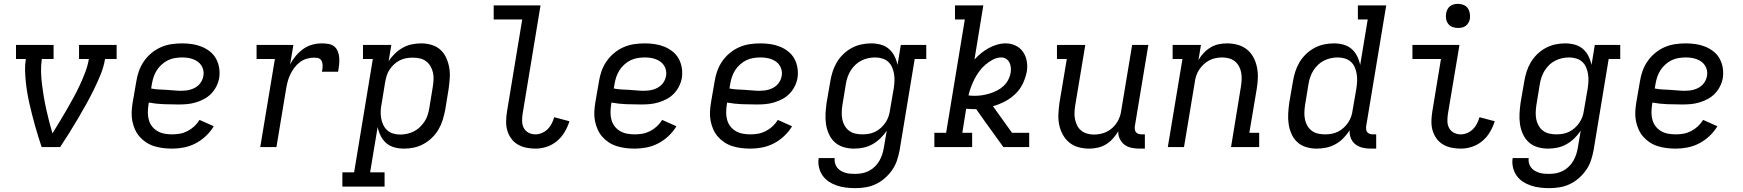

<svg xmlns="http://www.w3.org/2000/svg" viewBox="-20 -763 9040 996"><path d="M196 0Q187 -27 178.5 -54.5Q170 -82 162 -110Q154 -138 147 -166Q140 -194 133.5 -222Q127 -250 122 -279Q117 -308 114 -337Q111 -366 110 -396Q109 -426 114 -457H63V-530H258V-457H197Q192 -423 193 -389.5Q194 -356 198 -323.5Q202 -291 207.5 -259Q213 -227 220 -195.5Q227 -164 235 -133Q243 -102 252 -71Q271 -102 290 -133Q309 -164 327 -195.5Q345 -227 362.5 -259Q380 -291 395 -323.5Q410 -356 422.5 -389Q435 -422 441 -457H390V-530H585V-457H525Q518 -416 502 -376.5Q486 -337 467 -298.5Q448 -260 427 -222Q406 -184 384 -147Q362 -110 339 -73Q316 -36 292 0Z M873 8Q849 8 825 5Q801 2 779 -5Q757 -12 738 -24.5Q719 -37 704.5 -53.5Q690 -70 680.5 -91Q671 -112 666.5 -135Q662 -158 663 -182Q664 -206 668 -230L687 -340Q691 -367 700.5 -394Q710 -421 726.5 -445Q743 -469 766 -488Q789 -507 815.5 -518.5Q842 -530 870 -534Q898 -538 925 -538Q952 -538 978 -534Q1004 -530 1027 -520.5Q1050 -511 1069.5 -495.5Q1089 -480 1101 -458Q1113 -436 1117 -410Q1121 -384 1117 -358Q1113 -336 1102.5 -315Q1092 -294 1075.5 -277Q1059 -260 1038 -249Q1017 -238 995 -231.5Q973 -225 951 -223Q929 -221 907 -221Q868 -221 829 -222.5Q790 -224 752 -231L750 -218Q747 -198 747 -178Q747 -158 752.5 -139.5Q758 -121 769.5 -106.5Q781 -92 797.5 -82.5Q814 -73 833.5 -69.5Q853 -66 873 -66Q893 -66 913 -69.5Q933 -73 952.5 -83Q972 -93 988 -108Q1004 -123 1015 -141L1089 -108Q1072 -80 1047.5 -57Q1023 -34 994 -19Q965 -4 934 2Q903 8 873 8ZM920 -292Q932 -292 944.5 -293.5Q957 -295 969 -298.5Q981 -302 992.5 -308.5Q1004 -315 1013 -324.5Q1022 -334 1027.5 -345.5Q1033 -357 1035 -369Q1038 -383 1035 -397.5Q1032 -412 1024.5 -423.5Q1017 -435 1006 -443Q995 -451 981.5 -456Q968 -461 953.5 -463Q939 -465 925 -465Q907 -465 888 -462Q869 -459 851.5 -450.5Q834 -442 819 -428.5Q804 -415 793.5 -398.5Q783 -382 777 -364Q771 -346 768 -328L764 -304Q783 -300 802.5 -299Q822 -298 842 -297Q862 -296 881.5 -294Q901 -292 920 -292Z M1330 0 1406 -457H1311V-530H1502L1485 -429Q1497 -452 1514 -472.5Q1531 -493 1552.5 -508.5Q1574 -524 1599 -531Q1624 -538 1649 -538Q1667 -538 1684.5 -535Q1702 -532 1714.5 -521.5Q1727 -511 1733 -495Q1739 -479 1740 -461.5Q1741 -444 1739 -426Q1737 -408 1734 -391H1650Q1652 -399 1653 -408Q1654 -417 1653.5 -425.5Q1653 -434 1650.5 -442Q1648 -450 1642 -455.5Q1636 -461 1627.5 -462.5Q1619 -464 1610 -464Q1591 -464 1571.5 -458.5Q1552 -453 1535.5 -440.5Q1519 -428 1506.5 -411Q1494 -394 1485.5 -376Q1477 -358 1472 -339Q1467 -320 1464 -301L1414 0Z M1756 205V131H1817L1914 -457H1863V-530H2010L1996 -445Q2009 -466 2028 -484.5Q2047 -503 2069.5 -515.5Q2092 -528 2116.5 -533Q2141 -538 2165 -538Q2165 -538 2165 -538Q2165 -538 2166 -538Q2193 -538 2219.5 -530Q2246 -522 2265 -504.5Q2284 -487 2295 -462.5Q2306 -438 2310.5 -411.5Q2315 -385 2313 -356.5Q2311 -328 2307 -300L2289 -190Q2284 -165 2276 -139.5Q2268 -114 2254.5 -91Q2241 -68 2221 -48.5Q2201 -29 2177 -16Q2153 -3 2127.5 2.5Q2102 8 2076 8Q2050 8 2026 1.5Q2002 -5 1984 -20.5Q1966 -36 1955 -58Q1944 -80 1939 -104L1900 131H1975V205ZM2056 -65Q2074 -65 2092 -69Q2110 -73 2127 -81.5Q2144 -90 2158 -103.5Q2172 -117 2182.5 -133Q2193 -149 2198.5 -166.5Q2204 -184 2207 -202L2225 -312Q2228 -331 2229 -350Q2230 -369 2226 -386.5Q2222 -404 2213 -419.5Q2204 -435 2190 -445.5Q2176 -456 2158 -460Q2140 -464 2121 -464Q2104 -464 2087 -461Q2070 -458 2054 -450Q2038 -442 2024.5 -429.5Q2011 -417 2001 -402Q1991 -387 1986 -370.5Q1981 -354 1978 -337L1960 -227Q1956 -208 1955 -189Q1954 -170 1957 -151.5Q1960 -133 1967.5 -116.5Q1975 -100 1988 -88Q2001 -76 2018.5 -70.5Q2036 -65 2056 -65Z M2758 8Q2733 8 2709 3Q2685 -2 2665 -14Q2645 -26 2631.5 -45Q2618 -64 2611.5 -86.5Q2605 -109 2605.5 -134Q2606 -159 2610 -184L2689 -662H2541V-735H2784L2691 -172Q2688 -153 2688.5 -133.5Q2689 -114 2697.5 -98.5Q2706 -83 2722 -74.5Q2738 -66 2758 -66Q2774 -66 2791 -73Q2808 -80 2821 -93Q2834 -106 2842 -122Q2850 -138 2855 -155L2934 -134Q2925 -105 2909 -78Q2893 -51 2869 -31Q2845 -11 2816 -1.5Q2787 8 2758 8Z M3273 8Q3249 8 3225 5Q3201 2 3179 -5Q3157 -12 3138 -24.5Q3119 -37 3104.5 -53.5Q3090 -70 3080.5 -91Q3071 -112 3066.5 -135Q3062 -158 3063 -182Q3064 -206 3068 -230L3087 -340Q3091 -367 3100.5 -394Q3110 -421 3126.5 -445Q3143 -469 3166 -488Q3189 -507 3215.5 -518.5Q3242 -530 3270 -534Q3298 -538 3325 -538Q3352 -538 3378 -534Q3404 -530 3427 -520.5Q3450 -511 3469.5 -495.5Q3489 -480 3501 -458Q3513 -436 3517 -410Q3521 -384 3517 -358Q3513 -336 3502.5 -315Q3492 -294 3475.5 -277Q3459 -260 3438 -249Q3417 -238 3395 -231.5Q3373 -225 3351 -223Q3329 -221 3307 -221Q3268 -221 3229 -222.5Q3190 -224 3152 -231L3150 -218Q3147 -198 3147 -178Q3147 -158 3152.5 -139.5Q3158 -121 3169.5 -106.5Q3181 -92 3197.5 -82.5Q3214 -73 3233.5 -69.5Q3253 -66 3273 -66Q3293 -66 3313 -69.5Q3333 -73 3352.5 -83Q3372 -93 3388 -108Q3404 -123 3415 -141L3489 -108Q3472 -80 3447.5 -57Q3423 -34 3394 -19Q3365 -4 3334 2Q3303 8 3273 8ZM3320 -292Q3332 -292 3344.5 -293.5Q3357 -295 3369 -298.5Q3381 -302 3392.5 -308.5Q3404 -315 3413 -324.5Q3422 -334 3427.5 -345.5Q3433 -357 3435 -369Q3438 -383 3435 -397.5Q3432 -412 3424.5 -423.5Q3417 -435 3406 -443Q3395 -451 3381.5 -456Q3368 -461 3353.5 -463Q3339 -465 3325 -465Q3307 -465 3288 -462Q3269 -459 3251.5 -450.5Q3234 -442 3219 -428.5Q3204 -415 3193.5 -398.5Q3183 -382 3177 -364Q3171 -346 3168 -328L3164 -304Q3183 -300 3202.5 -299Q3222 -298 3242 -297Q3262 -296 3281.5 -294Q3301 -292 3320 -292Z M3873 8Q3849 8 3825 5Q3801 2 3779 -5Q3757 -12 3738 -24.5Q3719 -37 3704.5 -53.5Q3690 -70 3680.5 -91Q3671 -112 3666.5 -135Q3662 -158 3663 -182Q3664 -206 3668 -230L3687 -340Q3691 -367 3700.5 -394Q3710 -421 3726.5 -445Q3743 -469 3766 -488Q3789 -507 3815.5 -518.5Q3842 -530 3870 -534Q3898 -538 3925 -538Q3952 -538 3978 -534Q4004 -530 4027 -520.5Q4050 -511 4069.5 -495.5Q4089 -480 4101 -458Q4113 -436 4117 -410Q4121 -384 4117 -358Q4113 -336 4102.5 -315Q4092 -294 4075.5 -277Q4059 -260 4038 -249Q4017 -238 3995 -231.5Q3973 -225 3951 -223Q3929 -221 3907 -221Q3868 -221 3829 -222.5Q3790 -224 3752 -231L3750 -218Q3747 -198 3747 -178Q3747 -158 3752.5 -139.5Q3758 -121 3769.5 -106.5Q3781 -92 3797.5 -82.5Q3814 -73 3833.5 -69.5Q3853 -66 3873 -66Q3893 -66 3913 -69.5Q3933 -73 3952.5 -83Q3972 -93 3988 -108Q4004 -123 4015 -141L4089 -108Q4072 -80 4047.5 -57Q4023 -34 3994 -19Q3965 -4 3934 2Q3903 8 3873 8ZM3920 -292Q3932 -292 3944.5 -293.5Q3957 -295 3969 -298.5Q3981 -302 3992.5 -308.5Q4004 -315 4013 -324.5Q4022 -334 4027.5 -345.5Q4033 -357 4035 -369Q4038 -383 4035 -397.5Q4032 -412 4024.5 -423.5Q4017 -435 4006 -443Q3995 -451 3981.5 -456Q3968 -461 3953.5 -463Q3939 -465 3925 -465Q3907 -465 3888 -462Q3869 -459 3851.5 -450.5Q3834 -442 3819 -428.5Q3804 -415 3793.5 -398.5Q3783 -382 3777 -364Q3771 -346 3768 -328L3764 -304Q3783 -300 3802.5 -299Q3822 -298 3842 -297Q3862 -296 3881.5 -294Q3901 -292 3920 -292Z M4417 213Q4392 213 4368 210Q4344 207 4321.5 199.5Q4299 192 4280 179.5Q4261 167 4247.5 148Q4234 129 4228.5 105Q4223 81 4227 57H4310Q4308 70 4311.5 83Q4315 96 4322.5 106Q4330 116 4341 122.5Q4352 129 4364.5 133Q4377 137 4390.5 138Q4404 139 4417 139Q4435 139 4453 135.5Q4471 132 4487.5 123.5Q4504 115 4518 101.5Q4532 88 4541.5 71.5Q4551 55 4556.5 38Q4562 21 4565 3L4580 -85Q4566 -64 4547 -45.5Q4528 -27 4505.5 -14.5Q4483 -2 4458.5 3Q4434 8 4410 8Q4410 8 4410 8Q4410 8 4410 8Q4382 8 4355.5 0Q4329 -8 4310 -25.5Q4291 -43 4280 -67.5Q4269 -92 4265 -118.5Q4261 -145 4262.5 -173.5Q4264 -202 4268 -230L4287 -340Q4291 -365 4299 -390.5Q4307 -416 4320.5 -439Q4334 -462 4354 -481.5Q4374 -501 4398 -514Q4422 -527 4448 -532.5Q4474 -538 4499 -538Q4525 -538 4549 -531.5Q4573 -525 4591 -509.5Q4609 -494 4620 -472Q4631 -450 4636 -426L4653 -530H4785V-457H4725L4647 15Q4642 42 4633.5 68Q4625 94 4609 117.5Q4593 141 4571 160.5Q4549 180 4523.5 192Q4498 204 4471 208.5Q4444 213 4417 213ZM4454 -66Q4471 -66 4488 -69Q4505 -72 4521 -80Q4537 -88 4550.5 -100.5Q4564 -113 4574 -128Q4584 -143 4589.5 -159.5Q4595 -176 4597 -193L4616 -303Q4619 -322 4620 -341Q4621 -360 4618 -378.5Q4615 -397 4608 -413.5Q4601 -430 4588 -442Q4575 -454 4557 -459.5Q4539 -465 4520 -465Q4501 -465 4483 -461Q4465 -457 4448 -448.5Q4431 -440 4417 -426.5Q4403 -413 4393 -397Q4383 -381 4377 -363.5Q4371 -346 4368 -328L4350 -218Q4347 -199 4346.5 -180Q4346 -161 4349.5 -143.5Q4353 -126 4362 -110.5Q4371 -95 4385 -84.5Q4399 -74 4417 -70Q4435 -66 4454 -66Z M4827 0V-74H4888L4985 -662H4934V-735H5081L5035 -454Q5051 -472 5069.5 -487Q5088 -502 5109 -513.5Q5130 -525 5152.5 -531.5Q5175 -538 5197 -538Q5225 -538 5248.5 -526.5Q5272 -515 5286.5 -494.5Q5301 -474 5306 -447.5Q5311 -421 5307 -394Q5301 -362 5287 -331.5Q5273 -301 5248.5 -277Q5224 -253 5193.5 -237Q5163 -221 5131 -212L5230 -74H5319V0H5185L5087 -136L5044 -197Q5041 -197 5037.5 -197Q5034 -197 5031 -197Q5021 -197 5011.5 -197.5Q5002 -198 4992 -199L4972 -74H5023V0ZM5036 -266Q5056 -266 5075.5 -269Q5095 -272 5114.5 -278Q5134 -284 5152.5 -293.5Q5171 -303 5186 -317Q5201 -331 5210.5 -349.5Q5220 -368 5223 -388Q5225 -401 5223.5 -414.5Q5222 -428 5216 -439.5Q5210 -451 5199 -458Q5188 -465 5174 -465Q5152 -465 5131 -454Q5110 -443 5092 -427.5Q5074 -412 5060 -393Q5046 -374 5035.5 -353.5Q5025 -333 5017 -311.5Q5009 -290 5004 -268Q5012 -267 5020 -266.5Q5028 -266 5036 -266Z M5630 8Q5601 8 5574 0.5Q5547 -7 5526.5 -24Q5506 -41 5493 -65Q5480 -89 5474.5 -116Q5469 -143 5470.5 -172Q5472 -201 5476 -230L5514 -457H5463V-530H5610L5558 -218Q5555 -199 5554 -181Q5553 -163 5556.5 -145.5Q5560 -128 5567.5 -112.5Q5575 -97 5588.5 -86Q5602 -75 5619 -70Q5636 -65 5655 -65Q5672 -65 5689 -68.5Q5706 -72 5722 -80Q5738 -88 5751.5 -100.5Q5765 -113 5774.5 -128Q5784 -143 5789.5 -159.5Q5795 -176 5797 -193L5853 -530H5937L5867 -108Q5866 -99 5867 -91Q5868 -83 5873 -77Q5878 -71 5886 -68.5Q5894 -66 5902 -66H5919V8H5890Q5869 8 5848.5 3.5Q5828 -1 5812.5 -13Q5797 -25 5788.5 -43.5Q5780 -62 5781 -82Q5769 -62 5753 -44Q5737 -26 5717 -14Q5697 -2 5674.5 3Q5652 8 5630 8Z M6038 0 6114 -457H6063V-530H6210L6197 -451Q6208 -471 6224 -488Q6240 -505 6260 -517Q6280 -529 6302 -533.5Q6324 -538 6345 -538Q6374 -538 6401 -530.5Q6428 -523 6449 -506Q6470 -489 6482.5 -465Q6495 -441 6500.5 -414Q6506 -387 6505 -358Q6504 -329 6499 -300L6461 -74H6512V0H6366L6417 -312Q6420 -331 6421 -349Q6422 -367 6419 -384.5Q6416 -402 6408 -417.5Q6400 -433 6387 -444Q6374 -455 6356.5 -460Q6339 -465 6320 -465Q6303 -465 6286 -461.5Q6269 -458 6253.5 -450Q6238 -442 6224.5 -429.5Q6211 -417 6201 -402Q6191 -387 6185.5 -370.5Q6180 -354 6178 -337L6122 0Z M6810 8Q6810 8 6810 8Q6810 8 6810 8Q6782 8 6755.5 0Q6729 -8 6710 -25.5Q6691 -43 6680 -67.5Q6669 -92 6665 -118.5Q6661 -145 6662.5 -173.5Q6664 -202 6668 -230L6687 -340Q6691 -365 6699 -390.5Q6707 -416 6720.5 -439Q6734 -462 6754 -481.5Q6774 -501 6798 -514Q6822 -527 6848 -532.5Q6874 -538 6899 -538Q6925 -538 6949 -531.5Q6973 -525 6991 -509.5Q7009 -494 7020 -472Q7031 -450 7036 -426L7075 -662H7024V-735H7171L7067 -108Q7066 -99 7067 -91Q7068 -83 7073 -77Q7078 -71 7086 -68.5Q7094 -66 7102 -66H7119V8H7090Q7068 8 7047.5 3Q7027 -2 7011 -14.5Q6995 -27 6987.5 -46.5Q6980 -66 6981 -87Q6967 -65 6948.5 -46Q6930 -27 6907 -14.5Q6884 -2 6859 3Q6834 8 6810 8ZM6854 -66Q6871 -66 6888 -69Q6905 -72 6921 -80Q6937 -88 6950.5 -100.5Q6964 -113 6974 -128Q6984 -143 6989.5 -159.5Q6995 -176 6997 -193L7016 -303Q7019 -322 7020 -341Q7021 -360 7018 -378.5Q7015 -397 7008 -413.5Q7001 -430 6988 -442Q6975 -454 6957 -459.5Q6939 -465 6920 -465Q6901 -465 6883 -461Q6865 -457 6848 -448.5Q6831 -440 6817 -426.5Q6803 -413 6793 -397Q6783 -381 6777 -363.5Q6771 -346 6768 -328L6750 -218Q6747 -199 6746.5 -180Q6746 -161 6749.5 -143.5Q6753 -126 6762 -110.5Q6771 -95 6785 -84.5Q6799 -74 6817 -70Q6835 -66 6854 -66Z M7558 8Q7533 8 7509 3Q7485 -2 7465 -14Q7445 -26 7431.5 -45Q7418 -64 7411.5 -86.5Q7405 -109 7405.5 -134Q7406 -159 7410 -184L7455 -457H7307V-530H7551L7491 -172Q7488 -153 7488.5 -133.5Q7489 -114 7497.5 -98.5Q7506 -83 7522 -74.5Q7538 -66 7558 -66Q7574 -66 7591 -73Q7608 -80 7621 -93Q7634 -106 7642 -122Q7650 -138 7655 -155L7734 -134Q7725 -105 7709 -78Q7693 -51 7669 -31Q7645 -11 7616 -1.5Q7587 8 7558 8ZM7543 -618Q7528 -618 7514.5 -623Q7501 -628 7492.5 -639.5Q7484 -651 7481.5 -665.5Q7479 -680 7482 -695Q7484 -705 7489 -715Q7494 -725 7503 -731.5Q7512 -738 7522.5 -740.5Q7533 -743 7543 -743Q7558 -743 7572 -737.5Q7586 -732 7594 -720.5Q7602 -709 7604.5 -694.5Q7607 -680 7605 -665Q7603 -655 7597.5 -645Q7592 -635 7583 -628.5Q7574 -622 7563.5 -620Q7553 -618 7543 -618Z M8017 213Q7992 213 7968 210Q7944 207 7921.5 199.5Q7899 192 7880 179.5Q7861 167 7847.5 148Q7834 129 7828.5 105Q7823 81 7827 57H7910Q7908 70 7911.5 83Q7915 96 7922.5 106Q7930 116 7941 122.5Q7952 129 7964.5 133Q7977 137 7990.5 138Q8004 139 8017 139Q8035 139 8053 135.5Q8071 132 8087.5 123.5Q8104 115 8118 101.5Q8132 88 8141.5 71.5Q8151 55 8156.5 38Q8162 21 8165 3L8180 -85Q8166 -64 8147 -45.5Q8128 -27 8105.5 -14.5Q8083 -2 8058.5 3Q8034 8 8010 8Q8010 8 8010 8Q8010 8 8010 8Q7982 8 7955.5 0Q7929 -8 7910 -25.5Q7891 -43 7880 -67.5Q7869 -92 7865 -118.5Q7861 -145 7862.5 -173.5Q7864 -202 7868 -230L7887 -340Q7891 -365 7899 -390.5Q7907 -416 7920.5 -439Q7934 -462 7954 -481.5Q7974 -501 7998 -514Q8022 -527 8048 -532.5Q8074 -538 8099 -538Q8125 -538 8149 -531.5Q8173 -525 8191 -509.5Q8209 -494 8220 -472Q8231 -450 8236 -426L8253 -530H8385V-457H8325L8247 15Q8242 42 8233.5 68Q8225 94 8209 117.5Q8193 141 8171 160.5Q8149 180 8123.5 192Q8098 204 8071 208.5Q8044 213 8017 213ZM8054 -66Q8071 -66 8088 -69Q8105 -72 8121 -80Q8137 -88 8150.5 -100.5Q8164 -113 8174 -128Q8184 -143 8189.5 -159.5Q8195 -176 8197 -193L8216 -303Q8219 -322 8220 -341Q8221 -360 8218 -378.5Q8215 -397 8208 -413.5Q8201 -430 8188 -442Q8175 -454 8157 -459.5Q8139 -465 8120 -465Q8101 -465 8083 -461Q8065 -457 8048 -448.5Q8031 -440 8017 -426.5Q8003 -413 7993 -397Q7983 -381 7977 -363.5Q7971 -346 7968 -328L7950 -218Q7947 -199 7946.5 -180Q7946 -161 7949.5 -143.5Q7953 -126 7962 -110.5Q7971 -95 7985 -84.5Q7999 -74 8017 -70Q8035 -66 8054 -66Z M8673 8Q8649 8 8625 5Q8601 2 8579 -5Q8557 -12 8538 -24.5Q8519 -37 8504.5 -53.5Q8490 -70 8480.5 -91Q8471 -112 8466.5 -135Q8462 -158 8463 -182Q8464 -206 8468 -230L8487 -340Q8491 -367 8500.5 -394Q8510 -421 8526.5 -445Q8543 -469 8566 -488Q8589 -507 8615.5 -518.5Q8642 -530 8670 -534Q8698 -538 8725 -538Q8752 -538 8778 -534Q8804 -530 8827 -520.5Q8850 -511 8869.5 -495.5Q8889 -480 8901 -458Q8913 -436 8917 -410Q8921 -384 8917 -358Q8913 -336 8902.5 -315Q8892 -294 8875.5 -277Q8859 -260 8838 -249Q8817 -238 8795 -231.5Q8773 -225 8751 -223Q8729 -221 8707 -221Q8668 -221 8629 -222.5Q8590 -224 8552 -231L8550 -218Q8547 -198 8547 -178Q8547 -158 8552.5 -139.5Q8558 -121 8569.5 -106.5Q8581 -92 8597.5 -82.5Q8614 -73 8633.5 -69.5Q8653 -66 8673 -66Q8693 -66 8713 -69.5Q8733 -73 8752.5 -83Q8772 -93 8788 -108Q8804 -123 8815 -141L8889 -108Q8872 -80 8847.5 -57Q8823 -34 8794 -19Q8765 -4 8734 2Q8703 8 8673 8ZM8720 -292Q8732 -292 8744.5 -293.5Q8757 -295 8769 -298.5Q8781 -302 8792.5 -308.5Q8804 -315 8813 -324.5Q8822 -334 8827.5 -345.5Q8833 -357 8835 -369Q8838 -383 8835 -397.5Q8832 -412 8824.5 -423.5Q8817 -435 8806 -443Q8795 -451 8781.5 -456Q8768 -461 8753.5 -463Q8739 -465 8725 -465Q8707 -465 8688 -462Q8669 -459 8651.5 -450.5Q8634 -442 8619 -428.5Q8604 -415 8593.5 -398.5Q8583 -382 8577 -364Q8571 -346 8568 -328L8564 -304Q8583 -300 8602.5 -299Q8622 -298 8642 -297Q8662 -296 8681.5 -294Q8701 -292 8720 -292Z"/></svg>

Font: Iosevka Curly Slab Extended
Style: Italic
Weight: 400
Width: 7
Italic angle: -9°
Monospace: yes
Designer: Belleve Invis
Foundry: Belleve Invis
Version: Version 11.1.0; ttfautohint (v1.8.3)